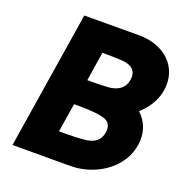

<svg xmlns="http://www.w3.org/2000/svg" viewBox="-144 -949 1031 1077"><g transform="rotate(20 372.0 -410.5)"><path d="M47 0H370C389 0 409 -1 427 -2C563 -16 688 -107 709 -239C722 -313 697 -377 649 -421C695 -461 731 -516 741 -578C764 -724 654 -821 505 -821L177 -820ZM266 -161 293 -333H311C352 -333 407 -333 455 -323C499 -316 522 -292 515 -247C508 -197 475 -173 425 -167C384 -162 340 -161 298 -161ZM317 -485 344 -658H374C407 -658 439 -657 468 -655C520 -650 553 -624 544 -570C536 -517 496 -492 441 -488C411 -486 380 -485 347 -485Z"/></g></svg>

Font: Rabbid Highway Sign IV
Style: BlkObl
Weight: 400
Foundry: Cannot Into Space Fonts
Version: Version 0.277